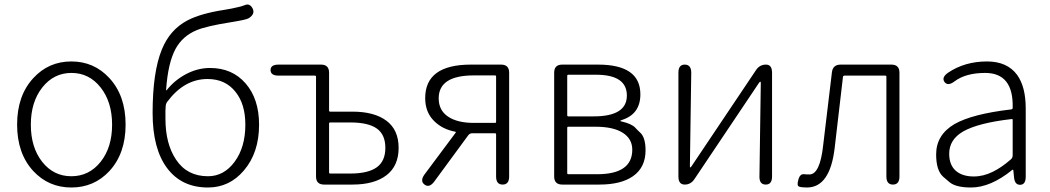

<svg xmlns="http://www.w3.org/2000/svg" viewBox="-20 -820 4663 853"><path d="M128 -60Q56 -138 56 -266.5Q56 -395 128 -473Q196 -547 297 -547Q398 -547 466 -473Q538 -395 538 -266.5Q538 -138 466 -60Q398 13 297 13Q196 13 128 -60ZM167.5 -101Q218 -37 297 -37Q376 -37 427 -101Q478 -165 478 -266Q478 -367 427 -431.5Q376 -496 297.5 -496Q219 -496 168 -431.5Q117 -367 117 -266Q117 -165 167.5 -101Z M904 13Q787 13 722.5 -73Q658 -159 658 -318Q658 -500 699 -600Q735 -689 814 -730Q872 -760 975 -776Q992 -779 1009 -782L1036 -788Q1052 -791 1067 -797Q1089 -807 1102 -783Q1115 -758 1085 -739Q1074 -732 1004 -721Q897 -704 854 -686Q791 -660 760 -603Q726 -540 718 -421Q718 -416 721 -420Q757 -465 808 -491.5Q859 -518 913 -518Q1012 -518 1071.5 -449Q1131 -380 1131 -266Q1131 -141 1063 -62Q999 13 904 13ZM904 -37Q975 -37 1022.5 -101.5Q1070 -166 1070 -266Q1070 -357 1027 -411Q982 -469 902 -469Q799 -469 724 -369Q716 -359 716 -346L715 -329Q715 -311 715 -293Q715 -181 762 -111Q811 -37 904 -37Z M1420 0Q1384 0 1384 -36V-479Q1384 -484 1379 -484H1218Q1182 -484 1182 -509Q1182 -533 1218 -533H1406Q1442 -533 1442 -497V-329Q1442 -324 1447 -324H1546Q1643 -324 1697 -283.5Q1751 -243 1751 -163Q1751 -83 1697 -41.5Q1643 0 1546 0ZM1442 -54Q1442 -49 1447 -49H1536Q1615 -49 1653.5 -76.5Q1692 -104 1692 -163Q1692 -222 1654 -249Q1616 -276 1536 -276H1447Q1442 -276 1442 -271Z M1866 0Q1845 -16 1866 -45L2004 -230Q2007 -234 2002 -235Q1945 -246 1909 -282Q1869 -321 1869 -384Q1869 -533 2072 -533H2206Q2242 -533 2242 -497V-36Q2242 0 2213 0Q2184 0 2184 -36V-223Q2184 -228 2179 -228H2078Q2068 -228 2061 -220L1909 -13Q1887 16 1866 0ZM2085 -274H2179Q2184 -274 2184 -279V-480Q2184 -485 2179 -485H2085Q1929 -485 1929 -383Q1929 -330 1970.5 -302Q2012 -274 2085 -274Z M2478 0Q2442 0 2442 -36V-497Q2442 -533 2478 -533H2637Q2825 -533 2825 -401Q2825 -313 2743 -287Q2736 -285 2736 -283Q2736 -281 2743 -280Q2785 -270 2801 -254Q2813 -241 2826 -229Q2848 -207 2848 -152Q2848 -76 2792 -37Q2739 0 2643 0ZM2500 -51Q2500 -46 2505 -46H2633Q2789 -46 2789 -155Q2789 -203 2747 -230Q2705 -257 2625 -257H2505Q2500 -257 2500 -252ZM2500 -308Q2500 -303 2505 -303H2618Q2765 -303 2765 -395.5Q2765 -488 2628 -488H2505Q2500 -488 2500 -483Z M3022 0Q2994 0 2994 -36V-497Q2994 -533 3022 -533Q3051 -533 3051 -497L3045 -81Q3045 -76 3047 -76Q3049 -76 3054 -84L3339 -509Q3355 -533 3383 -533Q3410 -533 3410 -497V-36Q3410 0 3382 0Q3353 0 3354 -37L3360 -452Q3360 -457 3357.5 -457Q3355 -457 3350 -449L3065 -24Q3049 0 3022 0Z M3565 13Q3541 13 3530 9Q3519 5 3527 -22Q3534 -49 3554 -46Q3559 -45 3576 -45Q3623 -45 3637 -174L3676 -499Q3680 -533 3715 -533H3940Q3976 -533 3976 -497V-36Q3976 0 3947 0Q3918 0 3918 -36V-479Q3918 -484 3913 -484H3732Q3726 -484 3725 -478L3688 -161Q3667 13 3565 13Z M4294 13Q4226 13 4198 -11Q4184 -23 4170 -35Q4139 -63 4139 -134Q4139 -221 4221 -269Q4300 -314 4473 -334Q4479 -335 4479 -341Q4483 -496 4357 -496Q4270 -496 4220 -458Q4191 -436 4176 -456Q4162 -476 4192 -497Q4266 -547 4365 -547Q4455 -547 4499 -487Q4537 -434 4537 -338V-35Q4537 0 4513 1Q4488 2 4485 -33L4482 -63Q4481 -68 4477 -65Q4381 13 4294 13ZM4306 -36Q4349 -36 4391 -57Q4430 -76 4471 -112Q4479 -119 4479 -130V-287Q4479 -292 4474 -291Q4326 -274 4259 -236Q4197 -200 4197 -137Q4197 -85 4229 -59Q4258 -36 4306 -36Z"/></svg>

Font: Resource Han Rounded KR Light
Style: Regular
Weight: 300
Designer: Cyano Hao (round all glyphs); Ryoko NISHIZUKA 西塚涼子 (kana, bopomofo & ideographs); Paul D. Hunt (Latin, Greek & Cyrillic)
Foundry: Cyano Hao
Version: 0.990